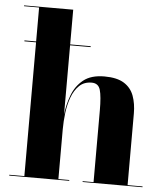

<svg xmlns="http://www.w3.org/2000/svg" viewBox="-53 -797 712 843"><g transform="rotate(5 303.0 -375.0)"><path d="M34 -597H326V-593H34ZM19 -3.5H85.5V-746.5H19V-750H235.5V-287Q240 -331 255.8 -373.2Q271.5 -415.5 305.2 -442.8Q339 -470 398 -470Q453.5 -470 484.5 -450.5Q515.5 -431 528 -396.8Q540.5 -362.5 540.5 -319V-3.5H606.5V0H342.5V-3.5H390.5V-319Q390.5 -382 382.2 -410Q374 -438 344.5 -438Q311 -438 289.8 -417.5Q268.5 -397 256.5 -364.2Q244.5 -331.5 240 -294.2Q235.5 -257 235.5 -223V-3.5H283.5V0H19Z"/></g></svg>

Font: Bodoni* 48
Style: Bold
Weight: 700
Version: Version 2.2